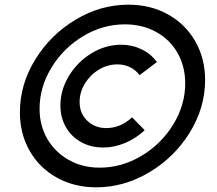

<svg xmlns="http://www.w3.org/2000/svg" viewBox="-20 -792 925 820"><path d="M65 -312Q65 -431 130 -537Q195 -643 302 -707.5Q409 -772 528 -772Q623 -772 697.5 -730.5Q772 -689 814 -615.5Q856 -542 856 -451Q856 -332 790.5 -226Q725 -120 617.5 -56Q510 8 391 8Q297 8 222.5 -33.5Q148 -75 106.5 -148Q65 -221 65 -312ZM771 -436Q771 -508 738.5 -565.5Q706 -623 647 -655.5Q588 -688 513 -688Q419 -688 335 -637.5Q251 -587 200 -503.5Q149 -420 149 -327Q149 -256 182 -199Q215 -142 273.5 -109Q332 -76 406 -76Q500 -76 584.5 -126.5Q669 -177 720 -260.5Q771 -344 771 -436ZM238 -341Q238 -408 274.5 -468Q311 -528 371 -564.5Q431 -601 498 -601Q544 -601 584.5 -581.5Q625 -562 650 -527L576 -471Q560 -493 535.5 -505Q511 -517 481 -517Q440 -517 403 -495Q366 -473 343 -436Q320 -399 320 -356Q320 -308 352.5 -276.5Q385 -245 434 -245Q495 -245 544 -291L598 -236Q561 -201 514.5 -181.5Q468 -162 421 -162Q368 -162 326.5 -185Q285 -208 261.5 -249Q238 -290 238 -341Z"/></svg>

Font: Open Sauce One SemiBold Italic
Style: Regular
Weight: 600
Italic angle: -10°
Designer: Alfredo Marco Pradil
Foundry: Creative Sauce Fz LLC
Version: Version 1.477